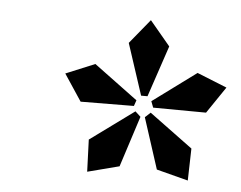

<svg xmlns="http://www.w3.org/2000/svg" viewBox="-37 -761 585 466"><g transform="rotate(5 255.0 -528.0)"><path d="M268.1 -357.9 190.9 -337.9 188 -416 294.9 -494.1 308.1 -481.9ZM290 -506.8 160.2 -505.9 117.2 -570.8 188 -600.1 294.9 -521ZM436 -337.9 358.9 -357.9 318.8 -481.9 332 -494.1 438 -416ZM320.8 -533.2H305.2L264.2 -658.2L313 -717.8L362.8 -658.2ZM465.8 -505.9 336.9 -506.8 331.1 -522 437 -600.1 509.8 -570.8Z"/></g></svg>

Font: Charis SIL CyrE
Style: Bold Italic
Weight: 700
Italic angle: -11°
Foundry: SIL International
Version: Version 5.000